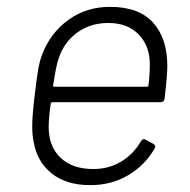

<svg xmlns="http://www.w3.org/2000/svg" viewBox="-20 -532 554 560"><path d="M391 -120Q397 -129 404 -125L428 -112Q436 -106 431 -99Q403 -50 354 -21Q305 8 243 8Q174 8 131 -26Q88 -60 78 -119Q74 -138 74 -164Q74 -194 81 -253Q87 -302 91 -327Q95 -352 103 -373Q127 -436 179.5 -474Q232 -512 301 -512Q385 -512 426.5 -466Q468 -420 468 -339Q468 -312 460 -244Q458 -234 449 -234H133Q129 -234 128 -230Q122 -187 122 -161Q122 -105 156.5 -72Q191 -39 252 -39Q297 -39 333 -60.5Q369 -82 391 -120ZM135 -283Q134 -279 138 -279H409Q413 -279 413 -283Q417 -315 417 -345Q417 -398 384.5 -431.5Q352 -465 296 -465Q243 -465 204.5 -436.5Q166 -408 151 -361Q144 -343 135 -283Z"/></svg>

Font: Barlow Light
Style: Italic
Weight: 300
Italic angle: -7°
Designer: Jeremy Tribby
Foundry: Tribby Type
Version: Version 1.408